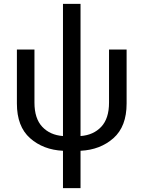

<svg xmlns="http://www.w3.org/2000/svg" viewBox="-20 -770 742 993"><path d="M305.7 203.1V9.8Q203.6 4.9 135.5 -55.4Q67.4 -115.7 67.4 -234.4V-513.7H158.2V-239.3Q158.2 -157.2 198.5 -114.3Q238.8 -71.3 305.7 -66.4V-750H396.5V-66.4Q463.4 -71.3 503.7 -114.3Q543.9 -157.2 543.9 -239.3V-513.7H634.8V-234.4Q634.8 -115.7 566.7 -55.4Q498.5 4.9 396.5 9.8V203.1Z"/></svg>

Font: RobotoFlex
Style: Regular
Weight: 400
Designer: Berlow after Robertson
Foundry: Google
Version: Version 2.136